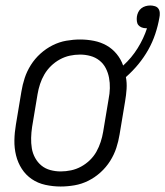

<svg xmlns="http://www.w3.org/2000/svg" viewBox="-20 -672 603 700"><path d="M201 8Q173 8 145.5 2Q118 -4 96 -19Q74 -34 59.5 -56.5Q45 -79 38.5 -105.5Q32 -132 32.5 -160.5Q33 -189 38 -218L58 -338Q62 -363 70 -387.5Q78 -412 92.5 -435Q107 -458 127.5 -476.5Q148 -495 172 -507Q196 -519 221.5 -523.5Q247 -528 272 -528Q298 -528 323 -523Q348 -518 369 -506Q390 -494 405.5 -475Q421 -456 429 -433Q460 -461 482 -496.5Q504 -532 516 -569H513Q504 -569 496.5 -572Q489 -575 484.5 -580.5Q480 -586 479 -594.5Q478 -603 479 -611Q480 -619 484 -627.5Q488 -636 495 -641.5Q502 -647 510.5 -649.5Q519 -652 528 -652Q536 -652 544.5 -649.5Q553 -647 557.5 -640.5Q562 -634 562.5 -625Q563 -616 561 -607Q556 -578 546 -548Q536 -518 520.5 -490.5Q505 -463 484.5 -438Q464 -413 439 -391Q443 -370 441.5 -347.5Q440 -325 436 -302L416 -182Q412 -157 404 -132.5Q396 -108 381.5 -85Q367 -62 346.5 -43.5Q326 -25 302 -13Q278 -1 252 3.5Q226 8 201 8ZM201 -47Q220 -47 239 -51Q258 -55 275.5 -64.5Q293 -74 307.5 -88Q322 -102 331.5 -119Q341 -136 347 -154.5Q353 -173 356 -191L376 -311Q380 -331 380.5 -350.5Q381 -370 377.5 -388.5Q374 -407 365.5 -423.5Q357 -440 342.5 -451.5Q328 -463 309.5 -468Q291 -473 272 -473Q253 -473 234.5 -469Q216 -465 198.5 -455.5Q181 -446 166.5 -432Q152 -418 142 -401Q132 -384 126 -365.5Q120 -347 117 -329L97 -209Q94 -189 93.5 -169.5Q93 -150 96 -131.5Q99 -113 108 -96.5Q117 -80 131 -68.5Q145 -57 163.5 -52Q182 -47 201 -47Z"/></svg>

Font: Iosevka Term Curly Light
Style: Italic
Weight: 300
Italic angle: -9°
Designer: Belleve Invis
Foundry: Belleve Invis
Version: Version 32.3.0